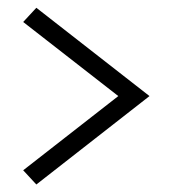

<svg xmlns="http://www.w3.org/2000/svg" viewBox="-20 -572 446 496"><path d="M73.9 -95.4 366.2 -323.8 73.9 -551.9 39.9 -515.2 285.6 -323.8 39.9 -132.1Z"/></svg>

Font: Estedad-FD VF
Style: Regular
Weight: 100
Designer: Amin Abedi
Version: Version 7.3